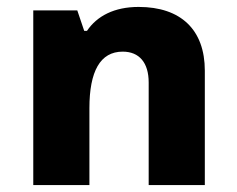

<svg xmlns="http://www.w3.org/2000/svg" viewBox="-20 -534 685 554"><path d="M76 0H238V-222C238 -328 269 -385 334 -385C382 -385 409 -353 409 -296V0H571V-330C571 -448 502 -514 380 -514C310 -514 260 -488 231 -445H223L203 -504H76Z"/></svg>

Font: Noto Sans Armenian Extra
Style: Regular
Weight: 800
Designer: Monotype Design Team
Foundry: Monotype Imaging Inc.
Version: Version 1.901